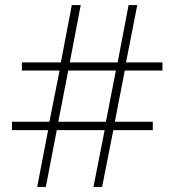

<svg xmlns="http://www.w3.org/2000/svg" viewBox="-20 -734 686 754"><path d="M470 -457 431 -256H580V-223H425L381 0H347L391 -223H203L160 0H126L169 -223H27V-256H174L214 -457H66V-489H219L262 -714H297L254 -489H442L485 -714H519L475 -489H618V-457ZM209 -256H396L435 -457H248Z"/></svg>

Font: Noto Sans Gujarati UI ExtraLight
Style: Regular
Weight: 200
Designer: Jelle Bosma - Monotype Design Team, Universal Thirst
Foundry: Monotype Imaging Inc.
Version: Version 2.106; ttfautohint (v1.8.4.7-5d5b)